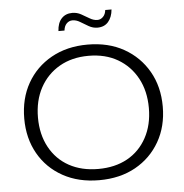

<svg xmlns="http://www.w3.org/2000/svg" viewBox="-53 -791 816 852"><g transform="rotate(-5 355.0 -365.0)"><path d="M355 10Q263 10 193.5 -28.5Q124 -67 85.5 -135Q47 -203 47 -291Q47 -380 85.5 -448Q124 -516 193.5 -555Q263 -594 355 -594Q448 -594 517 -555Q586 -516 625 -448Q664 -380 664 -291Q664 -203 625 -135Q586 -67 517 -28.5Q448 10 355 10ZM355 -40Q430 -40 485 -70.5Q540 -101 571 -158Q602 -215 602 -290Q602 -366 571 -423Q540 -480 485 -512Q430 -544 355 -544Q281 -544 225.5 -512Q170 -480 139 -423Q108 -366 108 -290Q108 -215 139 -158Q170 -101 225.5 -70.5Q281 -40 355 -40ZM406 -665Q386 -665 367.5 -675.5Q349 -686 332 -696.5Q315 -707 298 -707Q283 -707 272 -696Q261 -685 259 -665H232Q234 -701 252 -720.5Q270 -740 300 -740Q321 -740 339 -730Q357 -720 374.5 -709.5Q392 -699 409 -699Q423 -699 434 -710Q445 -721 447 -740H475Q472 -706 454.5 -685.5Q437 -665 406 -665Z"/></g></svg>

Font: Rokkitt SemiBold Light
Style: Regular
Weight: 300
Version: Version 3.103